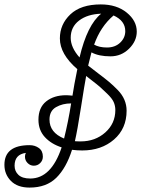

<svg xmlns="http://www.w3.org/2000/svg" viewBox="-25 -671 664 869"><path d="M128 79Q112 79 100 67Q88 55 88 38Q88 29 92 21Q41 28 41 79Q41 104 58.5 120.5Q76 137 112 137Q207 137 254 -4Q207 -19 178 -50.5Q149 -82 149 -129Q149 -184 184 -212Q219 -240 274 -240Q285 -240 303 -238Q310 -285 325 -358Q246 -426 246 -497Q246 -561 293.5 -606Q341 -651 431 -651Q503 -651 548.5 -614Q594 -577 594 -528Q594 -485 559 -450.5Q524 -416 475 -416Q422 -416 389 -434L374 -374Q390 -361 420 -338.5Q450 -316 468.5 -300.5Q487 -285 507.5 -264Q528 -243 538 -219.5Q548 -196 548 -170Q548 -89 491 -39.5Q434 10 347 10Q324 10 301 7Q275 89 230 133.5Q185 178 109 178Q54 178 24.5 148Q-5 118 -5 75Q-5 -14 109 -14Q133 -14 151 -1Q169 12 169 38Q169 55 157 67Q145 79 128 79ZM497 -173Q497 -192 489.5 -209Q482 -226 459.5 -247.5Q437 -269 427.5 -277.5Q418 -286 383 -313L365 -327Q358 -291 341.5 -185Q325 -79 314 -32Q322 -31 340 -31Q406 -31 451.5 -71.5Q497 -112 497 -173ZM459 -456Q496 -456 519 -478Q542 -500 542 -530Q542 -577 489 -601Q430 -551 401 -469Q424 -456 459 -456ZM295 -500Q295 -456 335 -411Q370 -559 433 -609Q371 -607 333 -578Q295 -549 295 -500ZM199 -130Q199 -71 265 -44Q284 -121 297 -203Q258 -203 228.5 -186Q199 -169 199 -130Z"/></svg>

Font: Bonbon
Style: Regular
Weight: 400
Designer: Ksenia Erulevich
Foundry: Cyreal (www.cyreal.org)
Version: Version 1.001